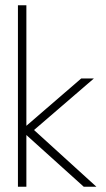

<svg xmlns="http://www.w3.org/2000/svg" viewBox="-20 -708 402 728"><path d="M288 -410.5H336L109 -215L345.5 0H297.5L80 -196V0H48V-688H80V-231Z"/></svg>

Font: League Spartan Thin Thin
Style: Regular
Weight: 250
Version: Version 2.002